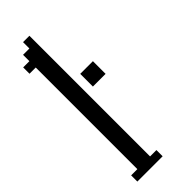

<svg xmlns="http://www.w3.org/2000/svg" viewBox="-176 -505 522 522"><g transform="rotate(-45 85.0 -244.0)"><path d="M97.2 -268.1V-316.9H146V-268.1ZM0 0V-23.9H23.9V-414.6H0V-439H23.9V-463.4H48.3V-487.8H72.8V-23.9H97.2V0Z"/></g></svg>

Font: FS Mondwest Regular
Style: Regular
Weight: 400
Designer: NZWStudios2024
Foundry: https://fontstruct.com
Version: Version 1.0